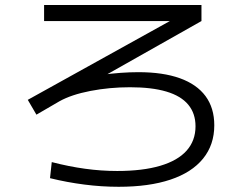

<svg xmlns="http://www.w3.org/2000/svg" viewBox="-20 -715 978 759"><path d="M177.7 -10.7 184.6 -74.2Q252.9 -56.6 316.4 -47.9Q379.9 -39.1 443.4 -39.1Q543.9 -39.1 613.3 -59.6Q682.6 -80.1 717.8 -119.6Q752.9 -159.2 752.9 -215.8Q752.9 -266.6 724.1 -301.3Q695.3 -335.9 637.7 -353Q580.1 -370.1 494.1 -370.1Q413.1 -370.1 337.4 -355.5Q261.7 -340.8 214.8 -314.5L124 -261.7L89.8 -320.3L688.5 -652.3L689.5 -631.8H154.3V-695.3H776.4V-631.8L280.3 -351.6L250 -389.6Q301.8 -408.2 380.4 -418.9Q459 -429.7 527.3 -429.7Q624 -429.7 690.9 -405.8Q757.8 -381.8 792.5 -335Q827.1 -288.1 827.1 -219.7Q827.1 -142.6 782.7 -87.9Q738.3 -33.2 653.8 -4.9Q569.3 23.4 449.2 23.4Q381.8 23.4 313.5 14.6Q245.1 5.9 177.7 -10.7Z"/></svg>

Font: Pretendard JP Variable
Style: Regular
Weight: 400
Designer: Base glyphs from Inter by Rasmus Andersson; Hangul glyphs from Noto Sans CJK(Source Han Sans) by Jang Soo-young and Kang
Foundry: Kil Hyung-jin
Version: Version 1.307;Glyphs 3.2 (3192)